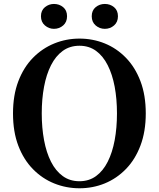

<svg xmlns="http://www.w3.org/2000/svg" viewBox="-20 -960 825 998"><path d="M260.4 -810.1Q234.3 -810.1 213.6 -827.7Q192.9 -845.3 192.9 -875.5Q192.9 -906 213.6 -922.8Q234.3 -939.5 260.4 -939.5Q288.1 -939.5 308.3 -922.8Q328.5 -906 328.5 -875.5Q328.5 -845.3 308.3 -827.7Q288.1 -810.1 260.4 -810.1ZM524.9 -810.1Q497.9 -810.1 477.3 -827.7Q456.8 -845.3 456.8 -875.5Q456.8 -906 477.3 -922.8Q497.9 -939.5 524.9 -939.5Q552.4 -939.5 572.8 -922.8Q593.1 -906 593.1 -875.5Q593.1 -845.3 572.8 -827.7Q552.4 -810.1 524.9 -810.1ZM392.9 18.6Q324.2 18.6 261.8 -6.5Q199.5 -31.6 151.1 -81Q102.7 -130.4 75.1 -202.8Q47.6 -275.2 47.6 -370.5Q47.6 -464.8 75.1 -537.3Q102.7 -609.9 151.1 -659.3Q199.5 -708.6 261.8 -734Q324.2 -759.4 392.9 -759.4Q462.5 -759.4 524.4 -734.3Q586.3 -709.2 634.4 -659.8Q682.6 -610.4 710.1 -537.9Q737.7 -465.3 737.7 -370.5Q737.7 -276.2 710.1 -203.4Q682.6 -130.6 634.4 -81.3Q586.3 -31.9 524.4 -6.6Q462.5 18.6 392.9 18.6ZM392.9 -18Q442.6 -18 479.3 -44.8Q515.9 -71.5 540 -119.4Q564.1 -167.3 576.1 -231.5Q588 -295.6 588 -370.5Q588 -445.3 576.1 -509.2Q564.1 -573 540 -620.8Q515.9 -668.7 479.3 -695.5Q442.6 -722.2 392.9 -722.2Q343.1 -722.2 306.2 -695.5Q269.3 -668.7 245.1 -620.8Q220.9 -573 209 -509.2Q197 -445.3 197 -370.5Q197 -295.6 209 -231.5Q220.9 -167.3 245.1 -119.4Q269.3 -71.5 306.2 -44.8Q343.1 -18 392.9 -18Z"/></svg>

Font: Noto Serif KR ExtraLight
Style: Regular
Weight: 200
Designer: Ryoko NISHIZUKA 西塚涼子 (kana & ideographs); Frank Grießhammer (Latin, Greek & Cyrillic); Wenlong ZHANG 张文龙 (bopomofo); San
Foundry: Adobe
Version: Version 2.002-H1;hotconv 1.1.0;makeotfexe 2.6.0